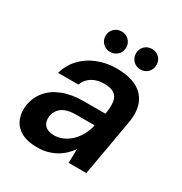

<svg xmlns="http://www.w3.org/2000/svg" viewBox="-168 -831 916 967"><g transform="rotate(30 289.5 -347.5)"><path d="M185 12Q125 12 89 -9Q53 -30 39 -66Q25 -102 31 -144Q39 -194 69.5 -230.5Q100 -267 151.5 -287Q203 -307 273 -307H398Q405 -350 401 -378.5Q397 -407 377 -421Q357 -435 317 -435Q278 -435 248.5 -417.5Q219 -400 206 -366H88Q103 -418 138.5 -455.5Q174 -493 225 -513Q276 -533 334 -533Q406 -533 451.5 -509Q497 -485 515 -439.5Q533 -394 522 -330L464 0H361L363 -81Q349 -61 331 -44Q313 -27 290.5 -14.5Q268 -2 241.5 5Q215 12 185 12ZM227 -83Q254 -83 278.5 -94Q303 -105 323.5 -124.5Q344 -144 358 -169.5Q372 -195 379 -224L380 -229H272Q237 -229 213 -220Q189 -211 176 -194Q163 -177 159 -155Q155 -121 173 -102Q191 -83 227 -83ZM262 -588Q237 -588 219.5 -605Q202 -622 202 -648Q202 -673 219.5 -690Q237 -707 262 -707Q287 -707 304.5 -690Q322 -673 322 -648Q322 -622 304.5 -605Q287 -588 262 -588ZM439 -588Q413 -588 396 -605Q379 -622 379 -648Q379 -673 396 -690Q413 -707 439 -707Q464 -707 481 -690Q498 -673 498 -648Q498 -622 481 -605Q464 -588 439 -588Z"/></g></svg>

Font: DM Sans 10pt SemiBold
Style: Italic
Weight: 600
Italic angle: -10°
Version: Version 4.004;gftools[0.9.30]